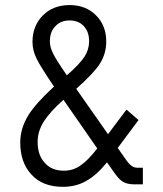

<svg xmlns="http://www.w3.org/2000/svg" viewBox="-20 -720 637 750"><path d="M538.1 0H503.9Q477.1 0 460.9 -9.8Q446.3 -17.1 426.8 -44.9L397.9 -85.9Q357.9 -36.1 316.9 -13.2Q276.4 9.8 226.1 9.8Q146 9.8 103 -38.1Q59.1 -85 59.1 -163.1Q59.1 -218.3 90.8 -270Q119.6 -316.4 190.9 -381.8Q139.2 -458 124 -488.8Q106.9 -522 106.9 -556.2Q106.9 -619.1 147.9 -660.2Q188 -700.2 252 -700.2Q314.9 -700.2 355 -660.2Q395 -620.1 395 -558.1Q395 -510.3 370.1 -471.2Q346.7 -434.1 277.8 -373L401.9 -195.8L474.1 -292L521 -251L439.9 -142.1L475.1 -91.8Q494.6 -64.9 515.1 -64.9H538.1ZM196.8 -618.2Q174.8 -596.2 174.8 -558.1Q174.8 -535.2 188 -509.8Q196.8 -490.2 241.2 -425.8Q293 -471.2 311 -500Q328.1 -527.3 328.1 -559.1Q328.1 -595.7 307.1 -618.2Q286.6 -640.1 252 -640.1Q217.3 -640.1 196.8 -618.2ZM293.9 -73.2Q324.7 -94.2 359.9 -140.1L228 -330.1Q176.8 -285.2 150.9 -245.1Q127 -206.5 127 -166Q127 -113.3 154.8 -84Q181.2 -53.2 230 -53.2Q265.1 -53.2 293.9 -73.2Z"/></svg>

Font: D-DIN-PRO
Style: Regular
Weight: 400
Designer: Charles Nix
Foundry: Datto Inc.
Version: Version 1.000;hotconv 1.0.109;makeotfexe 2.5.65596